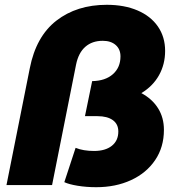

<svg xmlns="http://www.w3.org/2000/svg" viewBox="-20 -771 743 800"><path d="M663 -230Q663 -158 626.5 -104Q590 -50 526 -20.5Q462 9 381 9Q340 9 303.5 3Q267 -3 248 -12L295 -155Q327 -142 372 -142Q419 -142 446 -163.5Q473 -185 473 -223Q473 -254 450 -270.5Q427 -287 386 -287H334L364 -433Q419 -434 450.5 -462Q482 -490 482 -536Q482 -566 462 -583.5Q442 -601 408 -601Q364 -601 335.5 -576Q307 -551 297 -502L197 0H7L104 -486Q130 -619 215 -685Q300 -751 425 -751Q498 -751 553 -727.5Q608 -704 638 -660.5Q668 -617 668 -559Q668 -503 642.5 -457.5Q617 -412 569 -383Q614 -359 638.5 -320Q663 -281 663 -230Z"/></svg>

Font: Idrija
Style: Italic
Weight: 800
Italic angle: -11.3°
Designer: Julieta Ulanovsky
Foundry: Julieta Ulanovsky
Version: Version 7.200